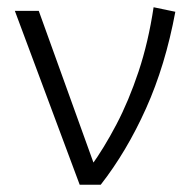

<svg xmlns="http://www.w3.org/2000/svg" viewBox="-20 -510 542 530"><path d="M200 0 21 -480H87L246.5 -37.5L230.5 -50.5Q267 -101 301.2 -166.2Q335.5 -231.5 362.5 -312.5Q389.5 -393.5 404 -490L464 -477.5Q436.5 -329.5 383 -210.5Q329.5 -91.5 258 0Z"/></svg>

Font: Geologica Thin Roman Thin
Style: Regular
Weight: 250
Version: Version 1.010;gftools[0.9.28]